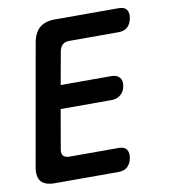

<svg xmlns="http://www.w3.org/2000/svg" viewBox="-82 -800 764 869"><g transform="rotate(-10 300.0 -365.0)"><path d="M203 -433H436Q461 -433 473.5 -418.5Q486 -404 481 -379Q477 -354 459.5 -340Q442 -326 417 -326H184L153 -147Q149 -127 157.5 -117Q166 -107 186 -107H412Q438 -107 448 -93Q458 -79 454 -53Q449 -28 434 -14Q419 0 393 0H100Q55 0 37 -21.5Q19 -43 27 -88L125 -642Q133 -687 158.5 -708.5Q184 -730 229 -730H522Q548 -730 558 -716Q568 -702 564 -677Q559 -651 544 -637Q529 -623 503 -623H277Q256 -623 245 -613Q234 -603 230 -583Z"/></g></svg>

Font: Maple Mono NL SemiBold
Style: Italic
Weight: 600
Italic angle: -10°
Monospace: yes
Designer: subframe7536
Version: Version 7.000